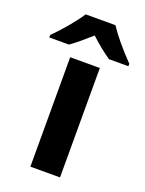

<svg xmlns="http://www.w3.org/2000/svg" viewBox="-190 -830 682 901"><g transform="rotate(20 151.5 -380.0)"><path d="M226.1 0H78.1V-546.4H226.1ZM77.6 -760.3H226.1Q268.6 -695.8 349.1 -612.3V-600.1H252Q231.9 -613.8 204.1 -635.7Q176.8 -657.7 151.4 -681.6Q128.4 -661.1 100.1 -637.2Q71.3 -613.3 52.2 -600.1H-45.9V-612.3Q-13.2 -644.5 22.7 -687.5Q58.6 -730.5 77.6 -760.3Z"/></g></svg>

Font: Viking Open Sans
Style: Bold
Weight: 700
Foundry: Ascender Corporation
Version: Version 2.001